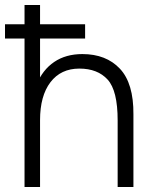

<svg xmlns="http://www.w3.org/2000/svg" viewBox="-20 -747 615 767"><path d="M0 -650H320V-593H0ZM78 -727H140V0H78ZM450 -266H513V0H450ZM297 -473Q223 -473 181.5 -418.5Q140 -364 140 -267H102Q102 -350 126 -409Q150 -468 196.5 -499.5Q243 -531 309 -531Q404 -531 459 -472.5Q514 -414 513 -290V-266H450Q450 -385 410 -429Q370 -473 297 -473Z"/></svg>

Font: 寒蝉端黑体 Light
Style: Regular
Weight: 300
Designer: ChillDuanSans {Warren2060}; 
Source Han Sans {Ryoko NISHIZUKA 西塚涼子 (kana, bopomofo & ideographs); Paul D. Hunt (Latin, G
Foundry: ChillType&Adobe
Version: Version 1.300;Glyphs 3.3 (3306)